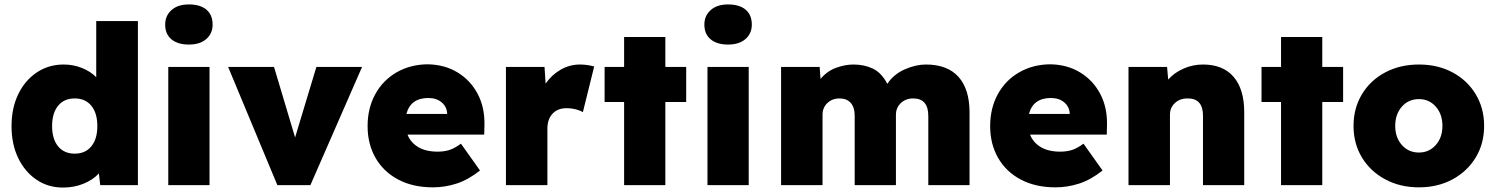

<svg xmlns="http://www.w3.org/2000/svg" viewBox="-20 -835 6746 866"><path d="M264 11Q197 11 144.5 -24.5Q92 -60 62 -122.5Q32 -185 32 -266Q32 -347 62 -409.5Q92 -472 145.5 -508Q199 -544 267 -544Q311 -544 349.5 -528.5Q388 -513 414 -487V-740H602V0H432L426 -53Q400 -24 357 -6.5Q314 11 264 11ZM317 -142Q365 -142 392 -175Q419 -208 419 -266Q419 -325 392 -358Q365 -391 317 -391Q269 -391 242 -358Q215 -325 215 -266Q215 -208 242 -175Q269 -142 317 -142Z M832 -634Q782 -634 753.5 -657.5Q725 -681 725 -724Q725 -764 753.5 -789.5Q782 -815 832 -815Q883 -815 911 -791.5Q939 -768 939 -724Q939 -684 910.5 -659Q882 -634 832 -634ZM739 0V-533H925V0Z M1231 0 1009 -533H1216L1311 -215L1407 -533H1613L1380 0Z M1933 10Q1842 10 1775.5 -25.5Q1709 -61 1673.5 -123.5Q1638 -186 1638 -266Q1638 -347 1672.5 -410Q1707 -473 1768.5 -508.5Q1830 -544 1908 -545Q1985 -544 2043.5 -508.5Q2102 -473 2134.5 -411.5Q2167 -350 2165 -270L2164 -228H1818Q1832 -192 1866.5 -171.5Q1901 -151 1954 -151Q1985 -151 2008.5 -159Q2032 -167 2059 -187L2145 -66Q2092 -24 2039.5 -7Q1987 10 1933 10ZM1912 -393Q1832 -393 1813 -321H1997Q1996 -353 1972.5 -373Q1949 -393 1912 -393Z M2262 0V-533H2436L2441 -458Q2468 -497 2508.5 -520.5Q2549 -544 2596 -544Q2614 -544 2630 -541.5Q2646 -539 2660 -535L2609 -329Q2599 -336 2578.5 -341.5Q2558 -347 2535 -347Q2495 -347 2472 -322Q2449 -297 2449 -255V0Z M2795 0V-375H2707V-533H2795V-668H2981V-533H3075V-375H2981V0Z M3264 -634Q3214 -634 3185.5 -657.5Q3157 -681 3157 -724Q3157 -764 3185.5 -789.5Q3214 -815 3264 -815Q3315 -815 3343 -791.5Q3371 -768 3371 -724Q3371 -684 3342.5 -659Q3314 -634 3264 -634ZM3171 0V-533H3357V0Z M3503 0V-533H3677L3681 -479Q3710 -514 3750.5 -529Q3791 -544 3830 -544Q3878 -544 3917 -525.5Q3956 -507 3982 -457Q4012 -501 4061.5 -522.5Q4111 -544 4156 -544Q4253 -544 4303 -488.5Q4353 -433 4353 -328V0H4167V-312Q4167 -391 4099 -391Q4065 -391 4043 -370Q4021 -349 4021 -317V0H3835V-313Q3835 -351 3817 -371Q3799 -391 3767 -391Q3733 -391 3711.5 -370Q3690 -349 3690 -318V0Z M4741 10Q4650 10 4583.5 -25.5Q4517 -61 4481.5 -123.5Q4446 -186 4446 -266Q4446 -347 4480.5 -410Q4515 -473 4576.5 -508.5Q4638 -544 4716 -545Q4793 -544 4851.5 -508.5Q4910 -473 4942.5 -411.5Q4975 -350 4973 -270L4972 -228H4626Q4640 -192 4674.5 -171.5Q4709 -151 4762 -151Q4793 -151 4816.5 -159Q4840 -167 4867 -187L4953 -66Q4900 -24 4847.5 -7Q4795 10 4741 10ZM4720 -393Q4640 -393 4621 -321H4805Q4804 -353 4780.5 -373Q4757 -393 4720 -393Z M5070 0V-533H5244L5249 -476Q5276 -507 5318 -525.5Q5360 -544 5406 -544Q5496 -544 5544 -488.5Q5592 -433 5592 -328V0H5406V-313Q5406 -392 5336 -391Q5301 -391 5279 -370Q5257 -349 5257 -318V0Z M5758 0V-375H5670V-533H5758V-668H5944V-533H6038V-375H5944V0Z M6380 10Q6295 10 6228 -26Q6161 -62 6123 -124.5Q6085 -187 6085 -267Q6085 -347 6123 -410Q6161 -473 6228 -508.5Q6295 -544 6380 -544Q6465 -544 6531.5 -508.5Q6598 -473 6636 -410Q6674 -347 6674 -267Q6674 -187 6636 -124.5Q6598 -62 6531.5 -26Q6465 10 6380 10ZM6380 -147Q6426 -147 6456 -181Q6486 -215 6486 -267Q6486 -320 6456 -354Q6426 -388 6380 -388Q6333 -388 6303 -354Q6273 -320 6273 -267Q6273 -215 6303 -181Q6333 -147 6380 -147Z"/></svg>

Font: Lexend Deca ExtraBold
Style: Regular
Weight: 800
Designer: Bonnie Shaver-Troup, Thomas Jockin
Foundry: Lexend
Version: Version 1.008; ttfautohint (v1.8.4.7-5d5b)